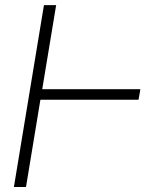

<svg xmlns="http://www.w3.org/2000/svg" viewBox="-20 -748 642 768"><path d="M541.5 -391.1 534.2 -349.1H141.6L84 0H35.6L155.8 -727.5H204.6L148.9 -391.1Z"/></svg>

Font: Inter Extra Light
Style: Italic
Weight: 200
Italic angle: -9.39999°
Designer: Rasmus Andersson
Foundry: rsms
Version: Version 4.000;git-3c8e0fc